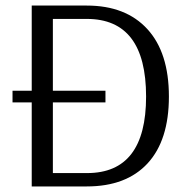

<svg xmlns="http://www.w3.org/2000/svg" viewBox="-20 -670 678 690"><path d="M292 -602H170V-344H359V-302H170V-48H293Q505 -48 505 -323Q505 -602 292 -602ZM94 0V-302H25V-344H94V-650H292Q432 -650 509.5 -565.5Q587 -481 587 -323Q587 -166 510.5 -83Q434 0 292 0Z"/></svg>

Font: Arsenal
Style: Regular
Weight: 400
Designer: Andrij Shevchenko
Foundry: Stairsfor.com
Version: Version 1.000